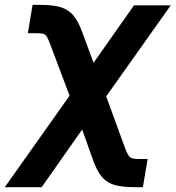

<svg xmlns="http://www.w3.org/2000/svg" viewBox="-79 -568 725 792"><path d="M-59.3 204.1 270.4 -261.3H325.9L436.4 41.4Q444.4 62.9 450.8 72.9Q457.2 82.8 467.5 85.4Q477.8 87.9 497.4 87.9H530L510.4 204.1H478.2Q426.9 204.1 394.7 195.3Q362.5 186.4 342.4 162.9Q322.3 139.5 306.2 96.3L259.9 -33.6L92.9 204.1ZM238.6 -91.4 129.6 -381.8Q120.8 -405.5 114.6 -415.9Q108.4 -426.3 98.6 -428.8Q88.8 -431.2 68.1 -431.1H35.8L55.4 -547.9H87.6Q139 -548 170.9 -538.4Q202.9 -528.7 223.2 -504.8Q243.6 -480.9 259.5 -437.3L306.9 -309L473.7 -545.9H625.3L303 -91.4Z"/></svg>

Font: Inter Tight
Style: Italic
Weight: 400
Italic angle: -9.39999°
Designer: Rasmus Andersson
Foundry: rsms
Version: Version 3.002